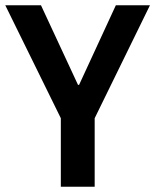

<svg xmlns="http://www.w3.org/2000/svg" viewBox="-20 -706 587 726"><path d="M210 0V-259L0 -686H135L275 -385H279L418 -686H547L338 -259V0Z"/></svg>

Font: Archivo Narrow
Style: Bold
Weight: 700
Designer: Hector Gatti
Foundry: Omnibus-Type
Version: Version 3.002